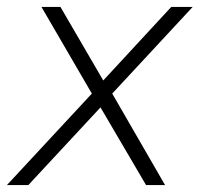

<svg xmlns="http://www.w3.org/2000/svg" viewBox="-48 -536 578 556"><path d="M430 0H375L243 -225L34 0H-28L218 -265L72 -516H127L251 -303L448 -516H510L277 -265Z"/></svg>

Font: Creato Display Light
Style: Italic
Weight: 300
Italic angle: -10°
Version: Version 1.000